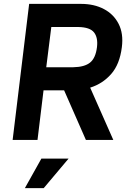

<svg xmlns="http://www.w3.org/2000/svg" viewBox="-20 -720 661 988"><path d="M130 -700H397Q464 -700 514.5 -673.5Q565 -647 590.5 -597Q616 -547 607 -477Q596 -389 552 -339Q508 -289 444 -269L563 0H422L310 -255H204L173 0H45ZM383 -581H244L218 -374H357Q415 -375 443.5 -398Q472 -421 479 -477Q485 -526 464 -553Q443 -580 383 -581ZM193 96H333L205 248H108Z"/></svg>

Font: Haskoy Bold
Style: Italic
Weight: 700
Designer: Ertekin Erdin
Foundry: Ertekin Erdin
Version: Version 2.000; ttfautohint (v1.8.4.7-5d5b)